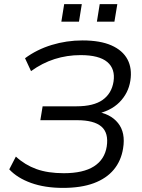

<svg xmlns="http://www.w3.org/2000/svg" viewBox="-20 -912 694 941"><path d="M288.8 8.9Q199.8 8.9 132.2 -15.4Q64.7 -39.8 25.4 -81.9L57.8 -144.6Q102 -103.8 158.4 -83.4Q214.7 -63.1 292.5 -63.1Q388.2 -63.1 440.6 -96.7Q493 -130.3 503.1 -193.9Q513.2 -260.7 476.8 -291.8Q440.4 -322.9 358.1 -322.9H177.7L188.9 -391H354.9Q438.8 -391 483 -422.4Q527.2 -453.8 536.4 -512Q545.9 -574.2 505.8 -608.1Q465.7 -641.9 375 -641.9Q308.7 -641.9 247.8 -622.6Q186.9 -603.2 132.1 -563.4L102.7 -626.6Q160.3 -669.3 233.2 -691.6Q306.1 -713.9 384.5 -713.9Q471.1 -713.9 526.2 -689.5Q581.3 -665.1 604.8 -620.9Q628.3 -576.7 618.8 -516.1Q609.3 -455.4 565.7 -411.1Q522.1 -366.8 445.5 -351.9L447.5 -365.3Q520.7 -355.9 558.5 -308.9Q596.2 -261.9 583.2 -184.3Q573.7 -124.3 537.8 -80.8Q501.8 -37.4 439.7 -14.2Q377.6 8.9 288.8 8.9ZM454.9 -805.9 468.7 -891.7H555L540.8 -805.9ZM280.7 -805.9 294.5 -891.7H380.9L367.1 -805.9Z"/></svg>

Font: Mulish ExtraLight
Style: Italic
Weight: 200
Italic angle: -9°
Designer: Vernon Adams
Foundry: Vernon Adams
Version: Version 3.603